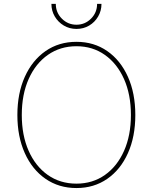

<svg xmlns="http://www.w3.org/2000/svg" viewBox="-20 -951 780 981"><path d="M370.6 9.8Q280.8 9.8 212.6 -37.4Q144.5 -84.5 106.7 -168.7Q68.8 -252.9 68.8 -363.3Q68.8 -474.6 106.9 -558.8Q145 -643.1 212.9 -690.2Q280.8 -737.3 370.6 -737.3Q460 -737.3 527.8 -690.2Q595.7 -643.1 633.5 -558.8Q671.4 -474.6 671.4 -363.3Q671.4 -252.4 633.5 -168.2Q595.7 -84 527.8 -37.1Q460 9.8 370.6 9.8ZM370.6 -12.7Q453.1 -12.7 515.9 -56.9Q578.6 -101.1 613.8 -180.2Q648.9 -259.3 648.9 -363.3Q648.9 -467.8 613.8 -546.9Q578.6 -626 515.9 -670.4Q453.1 -714.8 370.6 -714.8Q288.1 -714.8 225.1 -670.9Q162.1 -627 126.7 -547.9Q91.3 -468.8 91.3 -363.3Q91.3 -259.8 126.2 -180.7Q161.1 -101.6 224.1 -57.1Q287.1 -12.7 370.6 -12.7ZM370.6 -803.2Q335 -803.2 305.9 -820.6Q276.9 -837.9 259.8 -866.9Q242.7 -896 242.7 -931.2H265.1Q265.1 -886.7 296.1 -855.7Q327.1 -824.7 370.6 -824.7Q414.1 -824.7 445.1 -855.7Q476.1 -886.7 476.1 -931.2H498.5Q498.5 -896 481.4 -866.7Q464.4 -837.4 435.5 -820.3Q406.7 -803.2 370.6 -803.2Z"/></svg>

Font: Inter 16pt Thin
Style: Regular
Weight: 250
Version: Version 4.001;git-66647c0bb